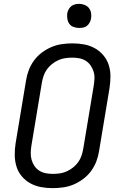

<svg xmlns="http://www.w3.org/2000/svg" viewBox="-20 -968 640 996"><path d="M254 8Q222 8 192.5 2.5Q163 -3 137.5 -17Q112 -31 93 -53.5Q74 -76 65.5 -104Q57 -132 56.5 -162.5Q56 -193 61 -225L115 -550Q119 -577 129 -603.5Q139 -630 156 -653.5Q173 -677 197 -695Q221 -713 247 -724Q273 -735 301 -739Q329 -743 355 -743Q387 -743 416.5 -737.5Q446 -732 471.5 -718Q497 -704 516 -681.5Q535 -659 544 -631Q553 -603 553 -572.5Q553 -542 548 -510L494 -185Q490 -158 480 -131.5Q470 -105 453 -81.5Q436 -58 412 -40Q388 -22 362 -11Q336 0 308 4Q280 8 254 8ZM254 -66Q272 -66 290 -68.5Q308 -71 326 -79Q344 -87 359.5 -99.5Q375 -112 386 -127.5Q397 -143 403 -161Q409 -179 412 -197L466 -522Q469 -541 470 -560Q471 -579 465.5 -596.5Q460 -614 450 -628.5Q440 -643 425 -652.5Q410 -662 392 -665.5Q374 -669 355 -669Q337 -669 319 -666.5Q301 -664 283 -656Q265 -648 249.5 -635.5Q234 -623 223 -607.5Q212 -592 206 -574Q200 -556 197 -538L143 -213Q140 -194 139.5 -175Q139 -156 144 -138.5Q149 -121 159 -106.5Q169 -92 184 -82.5Q199 -73 217 -69.5Q235 -66 254 -66ZM390 -823Q376 -823 362 -828Q348 -833 340 -844Q332 -855 329.5 -870Q327 -885 329 -900Q331 -910 336.5 -920Q342 -930 350.5 -936.5Q359 -943 369.5 -945.5Q380 -948 391 -948Q405 -948 419 -942.5Q433 -937 441.5 -926Q450 -915 452.5 -900Q455 -885 452 -870Q450 -860 444.5 -850Q439 -840 430.5 -833.5Q422 -827 411.5 -825Q401 -823 390 -823Z"/></svg>

Font: Iosevka Aile Oblique
Style: Regular
Weight: 400
Italic angle: -9°
Designer: Belleve Invis
Foundry: Belleve Invis
Version: Version 31.1.0; ttfautohint (v1.8.4)